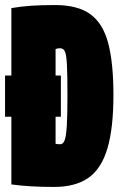

<svg xmlns="http://www.w3.org/2000/svg" viewBox="-23 -730 478 760"><path d="M191 10Q143 10 100 7.5Q57 5 22 0V-268H-3V-431H22V-698Q63 -705 103.5 -707.5Q144 -710 195 -710Q285 -710 335 -673.5Q385 -637 405.5 -558.5Q426 -480 426 -354Q426 -224 402.5 -143.5Q379 -63 327.5 -26.5Q276 10 191 10ZM215 -159Q227 -159 233 -175Q239 -191 241.5 -232.5Q244 -274 244 -350Q244 -432 242 -472.5Q240 -513 234 -526Q228 -539 215 -539Q205 -539 197 -536V-431H218V-268H197V-161Q201 -160 204.5 -159.5Q208 -159 215 -159Z"/></svg>

Font: Georama ExtraCondensed Black
Style: Regular
Weight: 900
Width: 2
Designer: Jean-Baptiste Levee
Foundry: Production Type
Version: Version 1.000